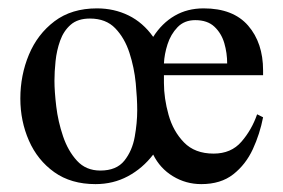

<svg xmlns="http://www.w3.org/2000/svg" viewBox="-20 -437 693 470"><path d="M609.4 -157.2 624 -149.9Q616.2 -109.4 598.9 -71.8Q581.5 -34.2 551 -10.3Q520.5 13.7 472.7 13.7Q435.1 13.7 403.3 -5.6Q371.6 -24.9 355 -58.6Q329.1 -24.9 293.2 -5.6Q257.3 13.7 213.9 13.7Q153.8 13.7 112.8 -15.6Q71.8 -44.9 50.8 -92.8Q29.8 -140.6 29.8 -195.8Q29.8 -252.9 50.8 -303.2Q71.8 -353.5 113.5 -385Q155.3 -416.5 217.3 -416.5Q259.3 -416.5 294.7 -399.2Q330.1 -381.8 355 -346.7Q376.5 -380.4 407.5 -398.4Q438.5 -416.5 478.5 -416.5Q550.8 -416.5 587.4 -374.3Q624 -332 624 -264.6V-252.9H381.3V-233.9Q381.3 -196.3 392.6 -156Q403.8 -115.7 430.4 -88.4Q457 -61 502.9 -61Q545.9 -61 571 -90.1Q596.2 -119.1 609.4 -157.2ZM381.3 -281.7H536.1Q536.1 -307.1 529.1 -331.3Q522 -355.5 504.9 -371.6Q487.8 -387.7 458 -387.7Q431.2 -387.7 414.6 -370.4Q397.9 -353 390.1 -328.6Q382.3 -304.2 381.3 -281.7ZM315.9 -167Q315.9 -195.3 312.3 -233.4Q308.6 -271.5 296.9 -307.6Q285.2 -343.8 262.2 -367.7Q239.3 -391.6 200.2 -391.6Q170.4 -391.6 153.1 -376.5Q135.7 -361.3 127.2 -337.4Q118.7 -313.5 116 -287.4Q113.3 -261.2 113.3 -239.3Q113.3 -213.4 117.7 -176.5Q122.1 -139.6 134.3 -103.5Q146.5 -67.4 168.5 -43.5Q190.4 -19.5 225.6 -19.5Q265.1 -19.5 284.4 -43.7Q303.7 -67.9 309.8 -102.1Q315.9 -136.2 315.9 -167Z"/></svg>

Font: Scheherazade New
Style: Regular
Weight: 400
Designer: SIL International
Foundry: SIL International
Version: Version 4.000